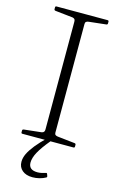

<svg xmlns="http://www.w3.org/2000/svg" viewBox="-142 -794 668 1072"><g transform="rotate(15 192.5 -258.0)"><path d="M163 0V-736H221V0ZM45 0Q38 0 38 -7V-17Q38 -24 46 -25L147 -36Q156 -38 159.5 -43Q163 -48 163 -57V-220H221V-54Q221 -45 226 -41Q231 -37 240 -36L340 -25Q347 -24 347 -17V-7Q347 0 340 0ZM38 -729Q38 -736 45 -736H340Q347 -736 347 -729V-719Q347 -712 340 -711L240 -700Q231 -699 226 -695Q221 -691 221 -682V-516H163V-679Q163 -689 159.5 -693.5Q156 -698 147 -700L46 -711Q38 -712 38 -719ZM161 220Q124 220 102 201.5Q80 183 80 152Q80 129 91.5 105Q103 81 127 51Q151 21 190 -16L207 0Q167 48 148.5 82Q130 116 130 143Q130 186 181 186Q193 186 204 183.5Q215 181 229 177Q234 175 236 181L240 192Q242 198 237 201Q221 210 201 215Q181 220 161 220Z"/></g></svg>

Font: Hahmlet ExtraLight
Style: Regular
Weight: 250
Designer: Minjoo Ham & Mark Frömberg
Foundry: hypertype
Version: Version 1.002